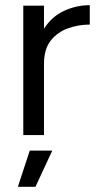

<svg xmlns="http://www.w3.org/2000/svg" viewBox="-20 -522 378 742"><path d="M70 0V-500H150V-411Q180 -458 227.5 -480Q275 -502 327 -502V-427Q283 -427 242.5 -412.5Q202 -398 176 -365Q150 -332 150 -275V0ZM49 200 95 60H182L117 200Z"/></svg>

Font: Figtree
Style: Regular
Weight: 400
Designer: Erik Kennedy
Foundry: Erik Kennedy
Version: Version 2.002